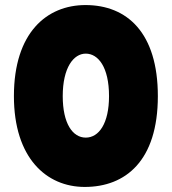

<svg xmlns="http://www.w3.org/2000/svg" viewBox="-20 -729 679 759"><path d="M35 -349C35 -105 163 10 315 10C476 10 604 -93 604 -349C604 -600 482 -709 318 -709C165 -709 35 -600 35 -349ZM228 -349C228 -462 271 -517 319 -517C368 -517 411 -464 411 -349C411 -241 371 -185 319 -185C267 -185 228 -241 228 -349Z"/></svg>

Font: Lilita 2
Style: Regular
Weight: 400
Designer: Juan Montoreano
Foundry: Juan Montoreano
Version: Version 2.001